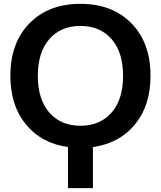

<svg xmlns="http://www.w3.org/2000/svg" viewBox="-20 -760 838 1000"><path d="M764 -365Q764 -211 683.5 -112.5Q603 -14 464 6V220H334V6Q195 -14 114.5 -112.5Q34 -211 34 -365Q34 -537 133.5 -638.5Q233 -740 399 -740Q565 -740 664.5 -638.5Q764 -537 764 -365ZM237 -173.5Q297 -105 399 -105Q501 -105 561 -173.5Q621 -242 621 -365Q621 -488 561 -556.5Q501 -625 399 -625Q297 -625 237 -556.5Q177 -488 177 -365Q177 -242 237 -173.5Z"/></svg>

Font: M PLUS 1p
Style: Bold
Weight: 700
Version: Version 1.062